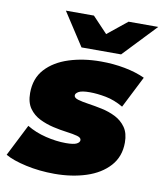

<svg xmlns="http://www.w3.org/2000/svg" viewBox="-103 -837 779 917"><g transform="rotate(10 286.5 -378.5)"><path d="M223 10Q150 10 84.5 -4.5Q19 -19 -17 -40L61 -194Q102 -169 153.5 -156.5Q205 -144 251 -144Q289 -144 303.5 -151.5Q318 -159 318 -170Q318 -182 298 -187.5Q278 -193 246.5 -197Q215 -201 180 -209Q145 -217 113.5 -232.5Q82 -248 62 -276Q42 -304 42 -350Q42 -421 83.5 -466.5Q125 -512 195 -534.5Q265 -557 350 -557Q410 -557 465.5 -546.5Q521 -536 564 -516L486 -362Q443 -387 400.5 -395Q358 -403 323 -403Q284 -403 269 -394.5Q254 -386 254 -376Q254 -364 274 -358Q294 -352 325 -347.5Q356 -343 391.5 -335.5Q427 -328 458 -312.5Q489 -297 509 -269Q529 -241 529 -195Q529 -127 487.5 -81Q446 -35 376.5 -12.5Q307 10 223 10ZM246 -607 142 -767H278L401 -637H285L446 -767H590L438 -607Z"/></g></svg>

Font: Montserrat Thin Black
Style: Italic
Weight: 900
Italic angle: -11.3°
Version: Version 9.000